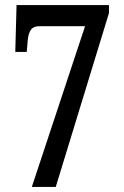

<svg xmlns="http://www.w3.org/2000/svg" viewBox="-20 -734 486 754"><path d="M105 0 314 -631H134Q112 -631 102 -618Q92 -605 89 -577L85 -530H40L45 -714H408V-683L199 0Z"/></svg>

Font: Noto Serif ExtraCondensed Medium
Style: Regular
Weight: 500
Width: 2
Designer: Monotype Design Team
Foundry: Monotype Imaging Inc.
Version: Version 2.015